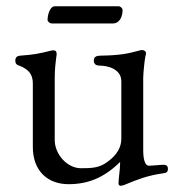

<svg xmlns="http://www.w3.org/2000/svg" viewBox="-20 -575 567 614"><path d="M146 -500H341C362 -500 372 -521 372 -543C372 -549 365 -555 359 -555H156C137 -555 132 -521 132 -512C132 -506 139 -500 146 -500ZM366 19C372 19 382 15 386 13C415 1 451 -14 503 -21C511 -22 517 -24 517 -35C517 -47 509 -48 502 -48C492 -48 466 -45 456 -45C446 -45 438 -59 438 -95V-326C438 -342 443 -388 445 -395C446 -399 447 -402 447 -404C447 -411 441 -415 434 -415C431 -415 427 -414 424 -413C388 -403 362 -398 301 -397C290 -397 280 -394 280 -382C280 -368 289 -365 301 -365C321 -365 368 -356 368 -315V-132C368 -91 338 -68 323 -57C298 -38 273 -37 239 -37C196 -37 155 -80 155 -128V-323C155 -353 157 -369 161 -400C162 -411 157 -414 151 -414C148 -414 147 -414 143 -413C106 -404 89 -400 44 -397C36 -396 29 -393 29 -381C29 -370 35 -367 42 -365C72 -353 85 -337 85 -308V-105C85 -27 134 14 199 14C261 14 312 -6 364 -57V-51C364 -34 359 -2 359 11C359 16 361 19 366 19Z"/></svg>

Font: Garamond-Math
Style: Regular
Weight: 400
Version: Version 2019-08-16